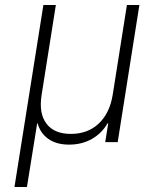

<svg xmlns="http://www.w3.org/2000/svg" viewBox="-20 -570 640 770"><path d="M38 180 154 -550H204L147 -190Q135 -116 166 -74.5Q197 -33 264 -33Q332 -33 376 -74.5Q420 -116 432 -190L489 -550H539L452 0H402L414 -75H411Q388 -35 348 -12.5Q308 10 257 10Q207 10 174.5 -12.5Q142 -35 131 -75H129L117 0L88 180Z"/></svg>

Font: NKDuy Mono Thin
Style: Italic
Weight: 100
Italic angle: -9°
Monospace: yes
Designer: NKDuy
Foundry: NKDuy
Version: Version 2.251; ttfautohint (v1.8.4.7-5d5b)